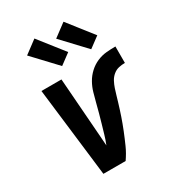

<svg xmlns="http://www.w3.org/2000/svg" viewBox="-186 -870 875 972"><g transform="rotate(-30 252.0 -384.0)"><path d="M259 0H129L67 -520H184L210 -173Q211 -159 212 -145Q213 -131 214 -117Q225 -144 232.5 -170.5Q240 -197 248 -223.5Q256 -250 263 -276.5Q270 -303 277 -330Q284 -357 291.5 -383.5Q299 -410 313 -435Q327 -460 348.5 -480Q370 -500 396.5 -511.5Q423 -523 450.5 -525.5Q478 -528 504 -528V-432Q486 -432 468 -428Q450 -424 435 -411.5Q420 -399 411 -382Q402 -365 396 -347Q390 -329 385 -311.5Q380 -294 374.5 -276Q369 -258 363.5 -240.5Q358 -223 352 -205.5Q346 -188 339.5 -170.5Q333 -153 326 -135.5Q319 -118 311.5 -100.5Q304 -83 296.5 -66Q289 -49 279.5 -32.5Q270 -16 259 0ZM391 -577 264 -712 339 -768 453 -623ZM221 -577 94 -712 169 -768 283 -623Z"/></g></svg>

Font: Iosevka
Style: Bold Italic
Weight: 700
Italic angle: -9°
Monospace: yes
Designer: Belleve Invis
Foundry: Belleve Invis
Version: Version 32.5.0; ttfautohint (v1.8.4)